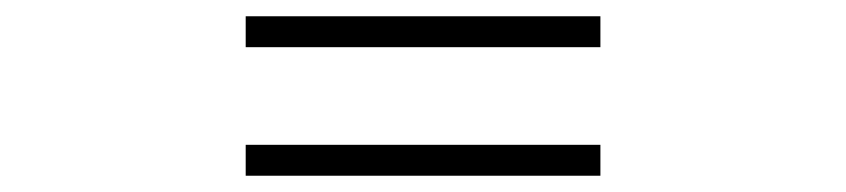

<svg xmlns="http://www.w3.org/2000/svg" viewBox="-20 -498 1040 236"><path d="M282 -478V-440H718V-478ZM282 -320V-282H718V-320Z"/></svg>

Font: Noto Sans TC Medium
Style: Regular
Weight: 500
Designer: Ryoko NISHIZUKA 西塚涼子 (kana, bopomofo & ideographs); Paul D. Hunt (Latin, Greek & Cyrillic); Sandoll Communications 산돌커뮤니
Foundry: Adobe
Version: Version 2.004;hotconv 1.0.118;makeotfexe 2.5.65603